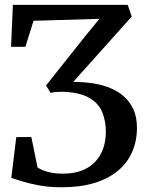

<svg xmlns="http://www.w3.org/2000/svg" viewBox="-20 -763 609 790"><path d="M235 7.5Q182.5 7.5 140.8 -0.2Q99 -8 70 -17.2Q41 -26.5 26.5 -31L47 -199H109L134.5 -73.5Q139 -70.5 151 -64.8Q163 -59 184.8 -53.8Q206.5 -48.5 240 -48.5Q284 -48.5 317.2 -61.5Q350.5 -74.5 372.2 -98Q394 -121.5 404.8 -152.8Q415.5 -184 415.5 -220Q415.5 -267 399.8 -303.5Q384 -340 344.8 -361.8Q305.5 -383.5 235 -385.5Q222 -385.5 210.5 -384.5Q199 -383.5 188 -381L169.5 -411.5L332.5 -616.5L389 -685.5L118 -677.5L84.5 -570.5H25.5L33 -743H505.5L522 -695L281.5 -426Q302.5 -426 323.2 -424.5Q344 -423 363 -420Q402.5 -414 435.5 -400Q468.5 -386 492.8 -363.5Q517 -341 530.2 -310Q543.5 -279 543.5 -237.5Q543.5 -183 523.8 -137.8Q504 -92.5 464.8 -60Q425.5 -27.5 367.8 -10Q310 7.5 235 7.5Z"/></svg>

Font: Merriweather 28pt Medium
Style: Regular
Weight: 500
Version: Version 2.100